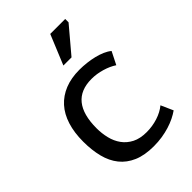

<svg xmlns="http://www.w3.org/2000/svg" viewBox="-202 -749 847 847"><g transform="rotate(-45 222.0 -325.0)"><path d="M39.6 0ZM419.4 -38.6Q404.8 -28.3 386 -19Q367.2 -9.8 345 -2.9Q322.8 3.9 297.9 7.8Q272.9 11.7 246.1 11.7Q189.5 11.7 150.1 -5.1Q110.8 -22 86.2 -52.7Q61.5 -83.5 50.5 -127Q39.6 -170.4 39.6 -223.1Q39.6 -279.3 53.5 -323.5Q67.4 -367.7 94.5 -397.7Q121.6 -427.7 161.1 -443.6Q200.7 -459.5 252 -459.5Q274.4 -459.5 297.4 -456.8Q320.3 -454.1 341.3 -449Q362.3 -443.8 380.4 -436Q398.4 -428.2 411.1 -417.5L381.3 -358.4Q357.9 -374 325.7 -383.5Q293.5 -393.1 261.2 -393.1Q123 -393.1 123 -223.1Q123 -190.9 130.4 -160.6Q137.7 -130.4 154.8 -106.7Q171.9 -83 199.5 -68.8Q227.1 -54.7 267.6 -54.7Q303.2 -54.7 336.9 -65.4Q370.6 -76.2 394 -95.7ZM272.9 -662.1H366.2V-641.1L266.1 -522.5H215.3Z"/></g></svg>

Font: PT Astra Sans
Style: Regular
Weight: 400
Designer: A.Korolkova, I. Chaeva
Foundry: ParaType Ltd
Version: Version 1.001; ttfautohint (v1.6)